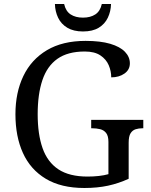

<svg xmlns="http://www.w3.org/2000/svg" viewBox="-20 -928 754 958"><path d="M401 10Q285 10 208.5 -36Q132 -82 94.5 -164.5Q57 -247 57 -358Q57 -466 96.5 -548.5Q136 -631 214 -677.5Q292 -724 407 -724Q481 -724 530 -709.5Q579 -695 603.5 -669.5Q628 -644 628 -612Q628 -580 601 -561Q574 -542 535 -542Q535 -573 522.5 -602.5Q510 -632 481 -651.5Q452 -671 403 -671Q318 -671 266.5 -634.5Q215 -598 191.5 -528Q168 -458 168 -358Q168 -258 192.5 -188.5Q217 -119 271.5 -83Q326 -47 417 -47Q446 -47 473 -50Q500 -53 521 -59V-220Q521 -250 509.5 -264.5Q498 -279 479.5 -283.5Q461 -288 439 -288H435V-330H695V-288H691Q672 -288 656.5 -283Q641 -278 631.5 -263Q622 -248 622 -216V-36Q572 -13 519 -1.5Q466 10 401 10ZM394 -771Q347 -771 316 -789.5Q285 -808 270 -839.5Q255 -871 254 -908H300Q308 -872 332.5 -856Q357 -840 394 -840Q431 -840 455.5 -856Q480 -872 488 -908H534Q533 -871 518 -839.5Q503 -808 472.5 -789.5Q442 -771 394 -771Z"/></svg>

Font: Noto Serif Myanmar
Style: Regular
Weight: 400
Designer: Ben Mitchell and the Monotype Design Team
Foundry: Monotype Imaging Inc.
Version: Version 2.106